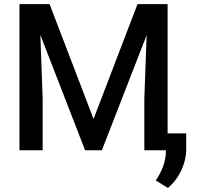

<svg xmlns="http://www.w3.org/2000/svg" viewBox="-20 -731 963 934"><path d="M74.7 -710.9V0H187.5V-250L176.3 -561L394 0H475.6L693.4 -560.1L682.1 -250V0H787.1V2C787.1 58.6 765.6 105 737.8 147L796.9 183.1C852.1 138.2 885.7 61.5 885.7 -1.5V-82H795.4V-710.9H648.9L435.1 -152.3L221.2 -710.9Z"/></svg>

Font: Bert Sans Medium
Style: Regular
Weight: 500
Designer: Christian Robertson (Google), Cristiano Sobral
Foundry: Google, Cristiano Sobral
Version: Version 3.101